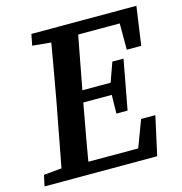

<svg xmlns="http://www.w3.org/2000/svg" viewBox="-109 -755 801 846"><g transform="rotate(-15 291.5 -332.0)"><path d="M-9 0 2 -50 130 -62H141L131 0ZM73 0 140 -355Q154 -432 167.5 -509.5Q181 -587 194 -664H318L251 -309Q237 -232 223 -154.5Q209 -77 197 0ZM99 -613 109 -664H251L241 -601H226ZM138 0 147 -55H485L414 -4L479 -177H544L505 0ZM195 -313 203 -366H419L412 -313ZM249 -608 258 -664H588L563 -488H497V-659L542 -608ZM380 -228 382 -333 386 -353 422 -454H473L431 -228Z"/></g></svg>

Font: Source Serif 4 18pt SemiBold
Style: Italic
Weight: 600
Italic angle: -12°
Designer: Frank Grießhammer
Foundry: Adobe Systems Incorporated
Version: Version 4.004;hotconv 1.0.116;makeotfexe 2.5.65601